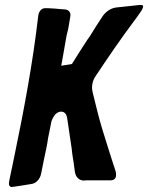

<svg xmlns="http://www.w3.org/2000/svg" viewBox="-20 -759 597 774"><path d="M105 -17C125 -19 142 -37 146 -60C150 -78 153 -97 157 -115C163 -144 170 -173 174 -203C179 -227 183 -250 187 -268C189 -276 194 -286 202 -297C210 -305 218 -309 226 -309C238 -309 246 -302 250 -288L269 -160C270 -147 272 -134 274 -121C276 -110 278 -98 279 -87L282 -66C285 -45 299 -32 317 -31L326 -32H425C444 -32 448 -44 448 -54C448 -59 447 -64 446 -69L432 -112C427 -128 422 -143 417 -159C401 -209 385 -260 372 -312L354 -385C352 -393 351 -400 351 -405C351 -414 352 -433 366 -453C416 -528 467 -603 521 -675C529 -686 537 -696 544 -707C553 -719 557 -728 557 -734C557 -736 557 -739 546 -739C541 -739 537 -738 534 -738L450 -729C428 -727 405 -712 392 -691C375 -666 359 -640 343 -614L331 -597C309 -564 287 -528 270 -501L227 -494L249 -619C250 -621 251 -624 251 -627C253 -633 255 -641 257 -654L263 -690C263 -692 264 -695 264 -699C264 -709 257 -720 242 -721L228 -722C210 -724 192 -725 172 -726H162C148 -726 136 -714 134 -694C112 -503 76 -313 37 -125L17 -29C16 -23 16 -20 16 -19C16 -10 20 -6 27 -5L32 -6H35Z"/></svg>

Font: Bangerz
Style: Regular
Weight: 400
Designer: vernon adams
Foundry: Vernon Adams
Version: Version 2.10;December 28, 2023;FontCreator 13.0.0.2683 64-bi